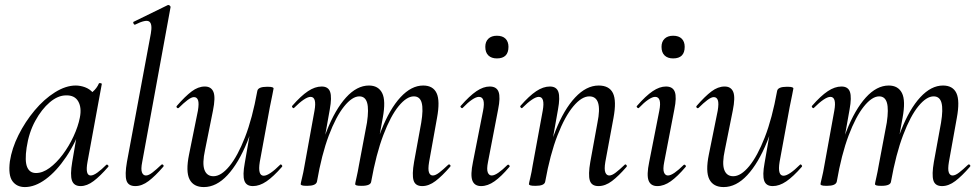

<svg xmlns="http://www.w3.org/2000/svg" viewBox="-20 -746 3973 779"><path d="M81 13Q48 13 30.5 -11Q13 -35 20 -91Q28 -144 55 -198Q82 -252 120.5 -298Q159 -344 203 -371.5Q247 -399 287 -399Q306 -399 325 -392Q344 -385 357.5 -369.5Q371 -354 373 -328L325 -357Q339 -359 356 -373.5Q373 -388 381 -407Q383 -410 388.5 -408.5Q394 -407 393 -405L335 -89Q325 -34 348 -34Q359 -34 375.5 -46Q392 -58 411 -77Q414 -80 418 -76Q422 -72 419 -69Q387 -32 360 -11.5Q333 9 307 9Q280 9 272 -13.5Q264 -36 273 -89L297 -229L315 -246Q288 -168 248.5 -109.5Q209 -51 165.5 -19Q122 13 81 13ZM126 -44Q153 -44 181 -64.5Q209 -85 234.5 -119Q260 -153 278.5 -193Q297 -233 304 -269Q312 -309 297.5 -334.5Q283 -360 248 -359Q215 -359 182 -331Q149 -303 123 -255.5Q97 -208 88 -147Q80 -93 90 -68.5Q100 -44 126 -44Z M529 9Q500 9 493 -14Q486 -37 495 -89L592 -610Q599 -649 585.5 -658.5Q572 -668 528 -646Q524 -645 521.5 -651Q519 -657 523 -658L660 -725Q665 -727 669 -723Q673 -719 672 -717L557 -89Q551 -59 556 -46.5Q561 -34 572 -34Q583 -34 598.5 -46Q614 -58 634 -77Q638 -81 642 -77Q646 -73 642 -69Q610 -32 583 -11.5Q556 9 529 9Z M807 13Q765 13 749 -18.5Q733 -50 747 -119L783 -297Q788 -327 783.5 -339.5Q779 -352 767 -352Q757 -352 741 -340Q725 -328 706 -309Q702 -305 698 -309Q694 -313 698 -317Q731 -355 757.5 -375Q784 -395 811 -395Q837 -395 846 -373Q855 -351 844 -297L812 -138Q800 -83 809.5 -57Q819 -31 846 -31Q877 -31 910.5 -71.5Q944 -112 974 -189Q1004 -266 1024 -377L1038 -376Q1019 -259 983.5 -171.5Q948 -84 903 -35.5Q858 13 807 13ZM1006 9Q979 9 971.5 -13Q964 -35 973 -84L1024 -377Q1027 -394 1064 -394Q1080 -394 1085 -392Q1090 -390 1090 -387Q1090 -384 1085 -361Q1080 -338 1075 -312L1034 -89Q1025 -33 1050 -33Q1061 -33 1078 -44.5Q1095 -56 1116 -77Q1119 -81 1123 -76.5Q1127 -72 1124 -69Q1089 -29 1061 -10Q1033 9 1006 9Z M1693 9Q1665 9 1658 -14Q1651 -37 1660 -89L1689 -248Q1698 -302 1691 -328.5Q1684 -355 1659 -355Q1630 -355 1597.5 -315.5Q1565 -276 1535.5 -198.5Q1506 -121 1486 -9L1472 -10Q1492 -128 1526.5 -216Q1561 -304 1605 -351.5Q1649 -399 1697 -399Q1737 -399 1751.5 -368Q1766 -337 1753 -267L1721 -89Q1716 -59 1720.5 -46.5Q1725 -34 1736 -34Q1747 -34 1762.5 -46Q1778 -58 1798 -77Q1802 -81 1806 -77Q1810 -73 1806 -69Q1774 -32 1747 -11.5Q1720 9 1693 9ZM1226 8Q1210 8 1205 6Q1200 4 1200 1Q1200 -2 1205.5 -24.5Q1211 -47 1215 -71L1256 -297Q1266 -353 1240 -353Q1229 -353 1212 -341.5Q1195 -330 1174 -309Q1171 -305 1167 -309.5Q1163 -314 1166 -317Q1201 -357 1229.5 -376Q1258 -395 1285 -395Q1312 -395 1319.5 -373Q1327 -351 1318 -302L1266 -9Q1262 8 1226 8ZM1447 8Q1431 8 1426 6Q1421 4 1421 1Q1421 -2 1426.5 -26Q1432 -50 1436 -74L1469 -249Q1477 -303 1469.5 -329Q1462 -355 1438 -355Q1409 -355 1376 -314Q1343 -273 1314 -196Q1285 -119 1266 -9L1251 -10Q1271 -127 1305.5 -214.5Q1340 -302 1384 -350.5Q1428 -399 1477 -399Q1515 -399 1530.5 -368.5Q1546 -338 1533 -268L1486 -9Q1484 8 1447 8Z M1932 9Q1905 9 1896.5 -13.5Q1888 -36 1899 -89L1940 -297Q1951 -353 1923 -353Q1912 -353 1895 -341.5Q1878 -330 1858 -309Q1855 -305 1850.5 -309.5Q1846 -314 1850 -317Q1885 -357 1913 -376Q1941 -395 1967 -395Q1995 -395 2003 -373Q2011 -351 2001 -302L1960 -89Q1954 -59 1959 -46.5Q1964 -34 1975 -34Q1986 -34 2002.5 -45.5Q2019 -57 2038 -76Q2042 -80 2046 -75.5Q2050 -71 2046 -68Q2014 -30 1986.5 -10.5Q1959 9 1932 9ZM1996 -509Q1974 -509 1961.5 -521Q1949 -533 1949 -556Q1949 -577 1961.5 -589Q1974 -601 1996 -601Q2019 -601 2031 -589Q2043 -577 2043 -556Q2043 -509 1996 -509Z M2408 9Q2380 9 2373 -14Q2366 -37 2375 -89L2404 -248Q2426 -355 2371 -355Q2340 -355 2306 -314.5Q2272 -274 2242 -197Q2212 -120 2192 -9L2178 -10Q2199 -127 2233.5 -214.5Q2268 -302 2313.5 -350.5Q2359 -399 2409 -399Q2452 -399 2467 -368Q2482 -337 2469 -267L2436 -89Q2431 -59 2436 -46.5Q2441 -34 2452 -34Q2463 -34 2478.5 -46Q2494 -58 2514 -77Q2517 -81 2521 -77Q2525 -73 2522 -69Q2490 -32 2463 -11.5Q2436 9 2408 9ZM2153 8Q2137 8 2131.5 6Q2126 4 2126 1Q2126 -2 2131.5 -25Q2137 -48 2141 -74L2182 -297Q2192 -353 2166 -353Q2155 -353 2138 -341.5Q2121 -330 2100 -309Q2097 -305 2093 -309.5Q2089 -314 2092 -317Q2127 -357 2155.5 -376Q2184 -395 2211 -395Q2238 -395 2245.5 -373Q2253 -351 2244 -302L2192 -9Q2189 8 2153 8Z M2647 9Q2620 9 2611.5 -13.5Q2603 -36 2614 -89L2655 -297Q2666 -353 2638 -353Q2627 -353 2610 -341.5Q2593 -330 2573 -309Q2570 -305 2565.5 -309.5Q2561 -314 2565 -317Q2600 -357 2628 -376Q2656 -395 2682 -395Q2710 -395 2718 -373Q2726 -351 2716 -302L2675 -89Q2669 -59 2674 -46.5Q2679 -34 2690 -34Q2701 -34 2717.5 -45.5Q2734 -57 2753 -76Q2757 -80 2761 -75.5Q2765 -71 2761 -68Q2729 -30 2701.5 -10.5Q2674 9 2647 9ZM2711 -509Q2689 -509 2676.5 -521Q2664 -533 2664 -556Q2664 -577 2676.5 -589Q2689 -601 2711 -601Q2734 -601 2746 -589Q2758 -577 2758 -556Q2758 -509 2711 -509Z M2916 13Q2874 13 2858 -18.5Q2842 -50 2856 -119L2892 -297Q2897 -327 2892.5 -339.5Q2888 -352 2876 -352Q2866 -352 2850 -340Q2834 -328 2815 -309Q2811 -305 2807 -309Q2803 -313 2807 -317Q2840 -355 2866.5 -375Q2893 -395 2920 -395Q2946 -395 2955 -373Q2964 -351 2953 -297L2921 -138Q2909 -83 2918.5 -57Q2928 -31 2955 -31Q2986 -31 3019.5 -71.5Q3053 -112 3083 -189Q3113 -266 3133 -377L3147 -376Q3128 -259 3092.5 -171.5Q3057 -84 3012 -35.5Q2967 13 2916 13ZM3115 9Q3088 9 3080.5 -13Q3073 -35 3082 -84L3133 -377Q3136 -394 3173 -394Q3189 -394 3194 -392Q3199 -390 3199 -387Q3199 -384 3194 -361Q3189 -338 3184 -312L3143 -89Q3134 -33 3159 -33Q3170 -33 3187 -44.5Q3204 -56 3225 -77Q3228 -81 3232 -76.5Q3236 -72 3233 -69Q3198 -29 3170 -10Q3142 9 3115 9Z M3802 9Q3774 9 3767 -14Q3760 -37 3769 -89L3798 -248Q3807 -302 3800 -328.5Q3793 -355 3768 -355Q3739 -355 3706.5 -315.5Q3674 -276 3644.5 -198.5Q3615 -121 3595 -9L3581 -10Q3601 -128 3635.5 -216Q3670 -304 3714 -351.5Q3758 -399 3806 -399Q3846 -399 3860.5 -368Q3875 -337 3862 -267L3830 -89Q3825 -59 3829.5 -46.5Q3834 -34 3845 -34Q3856 -34 3871.5 -46Q3887 -58 3907 -77Q3911 -81 3915 -77Q3919 -73 3915 -69Q3883 -32 3856 -11.5Q3829 9 3802 9ZM3335 8Q3319 8 3314 6Q3309 4 3309 1Q3309 -2 3314.5 -24.5Q3320 -47 3324 -71L3365 -297Q3375 -353 3349 -353Q3338 -353 3321 -341.5Q3304 -330 3283 -309Q3280 -305 3276 -309.5Q3272 -314 3275 -317Q3310 -357 3338.5 -376Q3367 -395 3394 -395Q3421 -395 3428.5 -373Q3436 -351 3427 -302L3375 -9Q3371 8 3335 8ZM3556 8Q3540 8 3535 6Q3530 4 3530 1Q3530 -2 3535.5 -26Q3541 -50 3545 -74L3578 -249Q3586 -303 3578.5 -329Q3571 -355 3547 -355Q3518 -355 3485 -314Q3452 -273 3423 -196Q3394 -119 3375 -9L3360 -10Q3380 -127 3414.5 -214.5Q3449 -302 3493 -350.5Q3537 -399 3586 -399Q3624 -399 3639.5 -368.5Q3655 -338 3642 -268L3595 -9Q3593 8 3556 8Z"/></svg>

Font: Cormorant Medium
Style: Italic
Weight: 500
Italic angle: -10°
Designer: Christian Thalmann (Catharsis Fonts)
Foundry: Catharsis Fonts
Version: Version 4.000